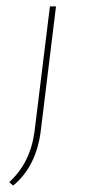

<svg xmlns="http://www.w3.org/2000/svg" viewBox="-20 -398 266 600"><path d="M9 171Q75 111 88 12L136 -378H155L108 6Q95 121 21 182Z"/></svg>

Font: Josefin Sans Thin
Style: Italic
Weight: 200
Italic angle: -7°
Designer: Santiago Orozco
Foundry: Typemade
Version: Version 2.000